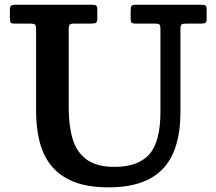

<svg xmlns="http://www.w3.org/2000/svg" viewBox="-20 -770 908 806"><path d="M630.5 -671H548Q536 -671 532.2 -675Q528.5 -679 528.5 -691V-725.5Q528.5 -740.5 532.2 -745.2Q536 -750 550.5 -750H824.5Q838.5 -750 843 -746.5Q847.5 -743 847.5 -728.5V-692Q847.5 -678 842.8 -674.5Q838 -671 824 -671H762Q746.5 -671 742 -667.2Q737.5 -663.5 737.5 -648V-300Q737.5 -139 663.5 -61.2Q589.5 16.5 436.5 16.5Q347.5 16.5 288.5 -7.5Q229.5 -31.5 195 -74.8Q160.5 -118 146 -176.2Q131.5 -234.5 131.5 -303V-649Q131.5 -664 125.8 -667.5Q120 -671 105.5 -671H42Q28 -671 24.8 -675.2Q21.5 -679.5 21.5 -693.5V-728.5Q21.5 -742 26.2 -746Q31 -750 44 -750H366Q378.5 -750 383.5 -746.8Q388.5 -743.5 388.5 -730V-694Q388.5 -679 383.8 -675Q379 -671 364 -671H294Q277 -671 272.8 -666.8Q268.5 -662.5 268.5 -645.5V-316Q268.5 -241.5 285.2 -186Q302 -130.5 344 -100Q386 -69.5 460.5 -69.5Q560 -69.5 606.8 -122.2Q653.5 -175 653.5 -300V-647.5Q653.5 -663 649.2 -667Q645 -671 630.5 -671Z"/></svg>

Font: Besley SemiBold
Style: Regular
Weight: 600
Designer: Owen Earl
Foundry: indestructible type*
Version: Version 2.001; ttfautohint (v1.8.3)